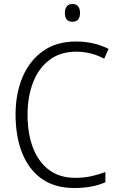

<svg xmlns="http://www.w3.org/2000/svg" viewBox="-20 -1025 592 962"><path d="M362 -766Q282 -766 227.5 -724.5Q173 -683 145.5 -611.5Q118 -540 118 -451Q118 -355 145.5 -284Q173 -213 226 -173.5Q279 -134 357 -134Q402 -134 439 -142.5Q476 -151 508 -163V-112Q477 -98 438.5 -90.5Q400 -83 351 -83Q256 -83 191 -128Q126 -173 92 -256Q58 -339 58 -452Q58 -555 92.5 -637.5Q127 -720 194.5 -768.5Q262 -817 361 -817Q451 -817 524 -780L502 -731Q436 -766 362 -766ZM343 -1005Q362 -1005 371.5 -993Q381 -981 381 -961Q381 -916 343 -916Q305 -916 305 -961Q305 -981 314.5 -993Q324 -1005 343 -1005Z"/></svg>

Font: Noto Sans Telugu UI SemiCondensed Light
Style: Regular
Weight: 300
Width: 4
Designer: Jelle Bosma - Monotype Design Team
Foundry: Monotype Imaging Inc.
Version: Version 2.005; ttfautohint (v1.8.4.7-5d5b)